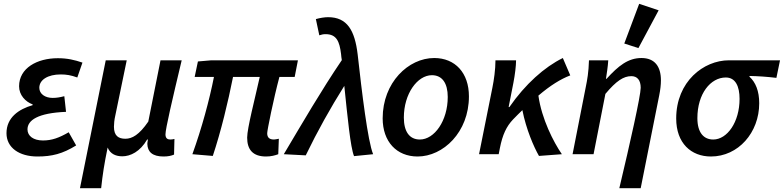

<svg xmlns="http://www.w3.org/2000/svg" viewBox="-20 -808 4107 1006"><path d="M176 12C252 12 308 -2 379 -46L340 -115C290 -86 252 -72 205 -72C156 -72 124 -95 124 -130C124 -178 178 -216 326 -222L317 -304C294 -298 276 -295 256 -295C216 -295 186 -316 186 -348C186 -390 231 -418 298 -418C328 -418 352 -414 385 -402L412 -480C371 -494 333 -503 283 -503C174 -503 80 -451 80 -356C80 -310 113 -275 151 -261V-257C78 -236 14 -192 14 -110C14 -34 81 12 176 12Z M399 178H510C518 105 526 52 544 -35C558 0 589 11 621 11C663 11 714 -13 751 -77H755C753 -64 752 -59 752 -54C753 -12 779 12 837 12C861 12 878 8 892 2L894 -80C887 -78 878 -77 872 -77C858 -77 847 -83 847 -104C847 -133 883 -287 932 -492H821L757 -171C709 -101 672 -81 637 -81C601 -81 577 -96 577 -144C577 -157 579 -181 584 -202L644 -492H534Z M1374 12C1401 12 1422 6 1438 0L1441 -81C1429 -79 1422 -77 1416 -77C1393 -77 1380 -86 1380 -110C1380 -125 1413 -289 1444 -405H1524L1541 -492H1087L1017 -486L1000 -405H1101C1077 -283 1037 -136 988 0L1095 9C1138 -120 1175 -274 1201 -405H1341C1316 -292 1275 -136 1275 -87C1275 -25 1304 12 1374 12Z M1835 10 1935 0C1907 -68 1876 -325 1854 -523C1839 -649 1799 -718 1699 -718C1681 -718 1656 -714 1635 -708L1653 -623C1666 -627 1673 -629 1686 -629C1744 -629 1759 -590 1767 -525C1768 -514 1769 -504 1771 -493C1662 -332 1567 -168 1467 0L1582 6C1644 -122 1711 -242 1784 -358C1801 -195 1816 -36 1835 10Z M2168 12C2302 12 2437 -115 2437 -303C2437 -426 2365 -504 2255 -504C2120 -504 1985 -376 1985 -188C1985 -66 2058 12 2168 12ZM2180 -77C2125 -77 2096 -119 2096 -192C2096 -317 2167 -414 2243 -414C2297 -414 2326 -372 2326 -300C2326 -175 2256 -77 2180 -77Z M2490 0H2593L2599 -31C2613 -103 2634 -146 2668 -182C2685 -199 2701 -216 2717 -231C2737 -130 2777 -38 2804 9L2924 0C2880 -64 2818 -185 2801 -307C2863 -360 2918 -394 2968 -413L2929 -504C2833 -457 2732 -367 2649 -247H2645L2670 -374C2678 -415 2684 -463 2684 -492H2576C2576 -444 2568 -388 2560 -349Z M3225 178H3337L3434 -308C3440 -338 3443 -364 3443 -387C3443 -459 3411 -504 3341 -504C3271 -504 3220 -463 3158 -395H3155C3159 -422 3165 -458 3167 -492H3066C3064 -428 3057 -390 3049 -351L2980 0H3090L3152 -316C3209 -384 3247 -409 3288 -409C3319 -409 3337 -388 3337 -348C3337 -307 3281 -57 3225 178ZM3325 -556 3431 -754 3329 -788 3251 -580Z M3705 12C3848 12 3958 -113 3958 -267C3958 -331 3939 -377 3907 -406V-410C3955 -409 3998 -406 4048 -400L4067 -492H3799C3667 -492 3523 -381 3523 -187C3523 -58 3601 12 3705 12ZM3717 -77C3668 -77 3634 -112 3634 -189C3634 -317 3703 -402 3783 -402C3834 -402 3855 -355 3855 -290C3855 -168 3790 -77 3717 -77Z"/></svg>

Font: Source Sans Pro Semibold
Style: Italic
Weight: 600
Italic angle: -11°
Designer: Paul D. Hunt
Foundry: Adobe Systems Incorporated
Version: Version 3.006;hotconv 1.0.111;makeotfexe 2.5.65597